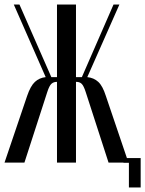

<svg xmlns="http://www.w3.org/2000/svg" viewBox="-22 -720 642 849"><path d="M458 -1 357 -313Q348 -341 339 -349.5Q330 -358 316 -358H314V-1H230V-358H229Q215 -358 205.5 -349.5Q196 -341 187 -313L86 -1H-2L98 -296Q113 -340 132.5 -358Q152 -376 180 -379L39 -700H64L205 -379H230V-700H314V-379H340L480 -700H506L364 -379Q393 -376 412.5 -358Q432 -340 446 -296L546 -1ZM524 -21H600V109H548V0H524Z"/></svg>

Font: Moniqa SemBd Narrow Heading
Style: Regular
Weight: 600
Width: 4
Designer: Rajesh Rajput
Foundry: Rajesh Rajput
Version: Version 1.000